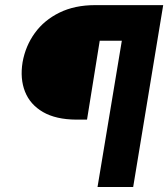

<svg xmlns="http://www.w3.org/2000/svg" viewBox="-20 -748 673 768"><path d="M370.1 0 467.3 -585H378.9L328.1 -269.5H285.2Q203.6 -270 152.1 -299.8Q100.6 -329.6 80.1 -381.3Q59.6 -433.1 70.3 -499Q82 -564.5 119.4 -616Q156.7 -667.5 217.8 -697.5Q278.8 -727.5 360.4 -727.5H632.8L512.7 0Z"/></svg>

Font: Inter Tight Black
Style: Italic
Weight: 900
Italic angle: -9.39999°
Designer: Rasmus Andersson
Foundry: rsms
Version: Version 3.004; ttfautohint (v1.8.4.7-5d5b)